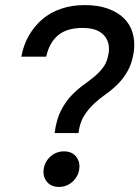

<svg xmlns="http://www.w3.org/2000/svg" viewBox="-20 -728 549 756"><path d="M195 -204Q202 -257 219.5 -291.5Q237 -326 259.5 -350Q282 -374 305.5 -391Q329 -408 350.5 -425.5Q372 -443 387.5 -464.5Q403 -486 408 -520Q414 -563 388 -590.5Q362 -618 305 -618Q243 -618 208.5 -589Q174 -560 162 -505H64Q72 -550 93.5 -587.5Q115 -625 146.5 -652Q178 -679 220.5 -693.5Q263 -708 313 -708Q366 -708 405 -694Q444 -680 468.5 -655.5Q493 -631 502.5 -597.5Q512 -564 507 -525Q500 -479 483 -449Q466 -419 444 -397Q422 -375 397 -357.5Q372 -340 350 -319.5Q328 -299 311 -272Q294 -245 289 -204ZM212 8Q181 8 164.5 -12.5Q148 -33 152 -62Q156 -91 178.5 -111.5Q201 -132 232 -132Q263 -132 279.5 -111.5Q296 -91 292 -62Q288 -33 265.5 -12.5Q243 8 212 8Z"/></svg>

Font: Retni Sans Medium
Style: Italic
Weight: 500
Italic angle: -8°
Designer: Vitaly Kuzmin
Foundry: ParaType Ltd.
Version: Version 1.00;June 10, 2019;FontCreator 11.5.0.2425 64-bit; t